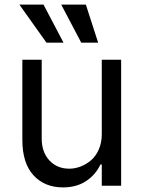

<svg xmlns="http://www.w3.org/2000/svg" viewBox="-20 -804 621 831"><path d="M181.1 -619.3 63.9 -784.1H168.3L255 -619.3ZM331.7 -619.3 245 -784.1H351.6L404.8 -619.3ZM420.5 -223V-545.5H504.3V0H420.5V-92.3H414.8Q394.2 -47.9 352.8 -20.4Q311.4 7.1 252.8 7.1Q172.9 7.1 124.8 -45.5Q76.7 -98 76.7 -198.9V-545.5H160.5V-204.5Q160.5 -145.6 193.7 -109.7Q226.9 -73.9 279.8 -73.9Q304.3 -73.9 328.5 -83.1Q352.6 -92.3 373.6 -109.9Q394.5 -127.5 407.5 -157Q420.5 -186.4 420.5 -223Z"/></svg>

Font: TID UI
Style: Regular
Weight: 400
Designer: The TID Project Authors
Foundry: Bakken & Bæck
Version: Version 1.001;hotconv 1.0.109;makeotfexe 2.5.65596